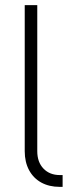

<svg xmlns="http://www.w3.org/2000/svg" viewBox="-20 -727 302 747"><path d="M212.9 -45.9H223.6V0H211.9Q171.4 0 140.6 -16.8Q109.9 -33.7 93 -65.2Q76.2 -96.7 76.2 -138.7V-707H125V-138.7Q125 -96.2 149.2 -71Q173.3 -45.9 212.9 -45.9Z"/></svg>

Font: Pretendard Std ExtraLight
Style: Regular
Weight: 200
Designer: Base glyphs from Inter by Rasmus Andersson; Hangeul glyphs from Noto Sans CJK(Source Han Sans) by Jang Soo-young and Kan
Foundry: Kil Hyung-jin
Version: Version 1.309